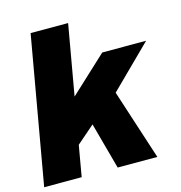

<svg xmlns="http://www.w3.org/2000/svg" viewBox="-126 -887 930 989"><g transform="rotate(-15 339.0 -392.5)"><path d="M-12 0H188L230.5 -244L204 -154L348.5 -279.5L305.5 -273L380 0H591.5L466.5 -385L449 -354.5L690.5 -593H456.5L209.5 -363.5L247 -335.5L326 -785H126Z"/></g></svg>

Font: Anybody UltraCondensed Thin ExtraBold
Style: Italic
Weight: 800
Italic angle: -10°
Version: Version 1.111